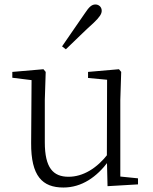

<svg xmlns="http://www.w3.org/2000/svg" viewBox="-20 -823 683 857"><path d="M263 14C345 14 412 -33 464 -103H482L463 -137C412 -71 350 -34 286 -34C217 -34 180 -74 180 -188V-377L184 -502L174 -514L35 -502V-476L140 -463L121 -478L119 -185C118 -37 169 14 263 14ZM460 8 596 0V-27L517 -35V-377L521 -502L511 -514L373 -502V-475L458 -467L457 -117V-116ZM257 -616 274 -603C318 -645 360 -687 399 -722C425 -747 434 -761 434 -775C434 -793 420 -803 406 -803C390 -803 378 -793 359 -764C328 -718 292 -668 257 -616Z"/></svg>

Font: Source Han Serif TW VF
Style: Regular
Weight: 250
Designer: Ryoko NISHIZUKA 西塚涼子 (kana & ideographs); Frank Grießhammer (Latin, Greek & Cyrillic); Wenlong ZHANG 张文龙 (bopomofo); San
Foundry: Adobe
Version: Version 2.002;hotconv 1.1.0;makeotfexe 2.6.0